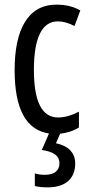

<svg xmlns="http://www.w3.org/2000/svg" viewBox="-20 -567 387 827"><path d="M304 137C304 92 275 61 221 50L239 9C266 6 297 -3 320 -18V-86C289 -70 259 -61 230 -61C161 -61 126 -129 126 -266C126 -404 161 -475 229 -475C252 -475 276 -468 301 -455L326 -522C298 -538 265 -547 223 -547C101 -547 43 -441 43 -265C43 -98 92 -7 191 8L160 79C208 86 236 102 236 137C236 166 216 186 173 186C158 186 143 184 130 180V234C143 238 162 240 186 240C260 240 304 204 304 137Z"/></svg>

Font: Noto Sans Telugu ExtraCondensed
Style: Regular
Weight: 400
Width: 2
Designer: Jelle Bosma - Monotype Design Team
Foundry: Monotype Imaging Inc.
Version: Version 2.005